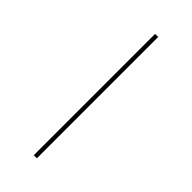

<svg xmlns="http://www.w3.org/2000/svg" viewBox="-312 -860 1136 1136"><g transform="rotate(45 256.0 -291.5)"><path d="M243 -799V216H269V-799Z"/></g></svg>

Font: Noto Sans Sinhala UI SemiCondensed Thin
Style: Regular
Weight: 100
Width: 4
Designer: Jelle Bosma - Monotype Design Team
Foundry: Monotype Imaging Inc.
Version: Version 2.006